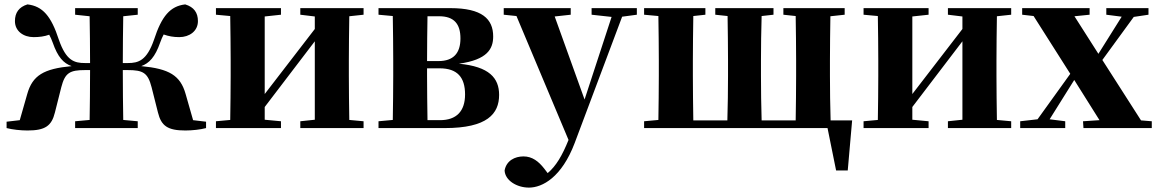

<svg xmlns="http://www.w3.org/2000/svg" viewBox="-20 -583 5274 874"><path d="M859 -36 825 -155C801 -240 750 -270 623 -282C659 -295 686 -323 709 -389C714 -403 719 -415 725 -426C748 -418 769 -414 796 -414C842 -414 881 -441 881 -487C881 -525 863 -551 823 -563C755 -555 716 -510 681 -402C648 -307 610 -296 562 -296H539C539 -366 540 -452 541 -509L607 -516V-546H322V-516L388 -509C389 -452 390 -366 390 -296H367C318 -296 281 -307 248 -402C213 -510 174 -555 105 -563C66 -551 48 -525 48 -487C48 -441 87 -414 133 -414C159 -414 182 -417 204 -425C210 -414 215 -403 220 -389C243 -323 269 -295 306 -282C179 -270 128 -240 104 -155L70 -36L10 -29V0C37 7 74 11 105 11C186 11 215 -10 230 -71L259 -186C276 -252 298 -264 368 -264H390C390 -184 389 -95 388 -37L322 -31V0H607V-31L541 -37C540 -95 539 -184 539 -264H561C631 -264 653 -252 670 -186L699 -71C714 -10 743 11 824 11C855 11 892 7 918 0V-29Z M1635 -516V-546H1347V-516L1413 -508V-451L1185 -155V-508L1259 -516V-546H963V-516L1028 -510C1029 -451 1030 -364 1030 -308V-238C1030 -182 1029 -95 1028 -37L963 -31V0H1259V-31L1185 -38V-96L1413 -395V-38L1347 -31V0H1635V-31L1570 -37C1569 -95 1568 -182 1568 -238V-308C1568 -364 1569 -451 1570 -509Z M1926 -36C1925 -94 1924 -181 1924 -238V-272H1981C2062 -272 2097 -231 2097 -153C2097 -77 2058 -36 1983 -36ZM1979 -509C2047 -509 2076 -474 2076 -408C2076 -341 2044 -305 1976 -305H1924C1924 -372 1925 -454 1926 -509ZM1703 -546V-516L1768 -510C1769 -451 1770 -364 1770 -308V-238C1770 -182 1769 -95 1768 -37L1703 -31V0H2005C2198 0 2252 -65 2252 -151C2252 -228 2207 -280 2069 -293C2199 -311 2225 -361 2225 -417C2225 -497 2174 -546 2030 -546Z M2879 -546H2673V-516L2764 -506L2641 -130L2505 -508L2578 -516V-546H2273V-516L2331 -510L2568 54C2539 126 2511 173 2473 205L2457 184C2432 152 2403 129 2363 129C2324 129 2285 148 2277 193C2279 238 2332 271 2388 271C2449 271 2537 224 2596 68L2812 -507L2879 -516Z M3761 -35C3759 -93 3758 -181 3758 -238V-308C3758 -364 3759 -451 3760 -509L3825 -516V-546H3546V-516L3602 -510C3603 -451 3604 -364 3604 -308V-238C3604 -181 3603 -93 3602 -35H3447C3445 -93 3444 -181 3444 -238V-308C3444 -364 3445 -451 3447 -510L3501 -516V-546H3236V-516L3292 -510C3293 -452 3294 -364 3294 -308V-238C3294 -181 3293 -93 3291 -35H3136C3135 -93 3134 -181 3134 -238V-308C3134 -364 3135 -451 3136 -510L3191 -516V-546H2912V-516L2977 -510C2978 -451 2979 -364 2979 -308V-238C2979 -182 2978 -95 2977 -37L2912 -31V0H3747L3786 193H3839L3859 -35Z M4583 -516V-546H4295V-516L4361 -508V-451L4133 -155V-508L4207 -516V-546H3911V-516L3976 -510C3977 -451 3978 -364 3978 -308V-238C3978 -182 3977 -95 3976 -37L3911 -31V0H4207V-31L4133 -38V-96L4361 -395V-38L4295 -31V0H4583V-31L4518 -37C4517 -95 4516 -182 4516 -238V-308C4516 -364 4517 -451 4518 -509Z M5174 -35 4998 -310 5141 -506 5208 -516V-546H5016V-516L5086 -507L4980 -338L4871 -509L4940 -516V-546H4633V-516L4685 -510L4852 -247L4703 -40L4624 -31V0H4829V-31L4758 -40L4870 -219L4985 -36L4910 -31L4912 0H5223V-31Z"/></svg>

Font: Noto Serif TC Black
Style: Regular
Weight: 900
Version: Version 1.001;PS 1.001;hotconv 16.6.54;makeotf.lib2.5.65590